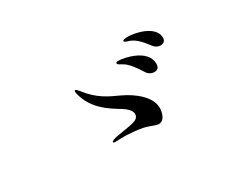

<svg xmlns="http://www.w3.org/2000/svg" viewBox="-72 -839 1145 943"><g transform="rotate(-30 500.0 -368.0)"><path d="M812 -474C824 -474 841 -480 841 -501C841 -571 730 -592 696 -592C680 -592 664 -591 664 -584C664 -578 673 -575 690 -570C726 -558 752 -523 773 -496C786 -479 800 -474 812 -474ZM720 -376C734 -376 749 -382 749 -407C749 -489 625 -513 594 -513C584 -513 580 -511 580 -506C580 -499 590 -495 604 -487C633 -472 661 -429 678 -402C689 -383 707 -376 720 -376ZM613 -144C644 -144 655 -186 655 -211C655 -274 585 -329 520 -359C465 -384 409 -409 357 -478C349 -488 343 -494 338 -494C335 -494 334 -491 334 -486C334 -481 336 -475 338 -466C369 -355 478 -312 507 -288C525 -274 535 -260 535 -246C535 -208 486 -210 401 -194C386 -191 371 -185 371 -180C371 -177 374 -175 382 -175C398 -175 427 -177 446 -176C496 -174 538 -167 552 -162C576 -155 596 -144 613 -144Z"/></g></svg>

Font: Shippori Mincho OTF SemiBold
Style: Regular
Weight: 600
Designer: FONTDASU
Foundry: FONTDASU / Google Inc. / but / Adobe
Version: Version 3.300;hotconv 1.0.109;makeotfexe 2.5.65596